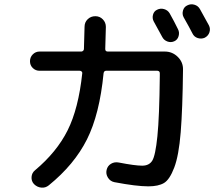

<svg xmlns="http://www.w3.org/2000/svg" viewBox="-20 -856 1040 897"><path d="M713.9 -810.5Q729.5 -818.4 746.6 -813.5Q763.7 -808.6 772.5 -793.9Q793.9 -755.9 811.5 -719.7Q819.3 -705.1 814.5 -687.5Q809.6 -669.9 793.9 -663.1Q778.3 -656.2 762.2 -662.1Q746.1 -668 738.3 -682.6Q704.1 -744.1 698.2 -755.9Q690.4 -770.5 694.8 -787.1Q699.2 -803.7 713.9 -810.5ZM855.5 -831.1Q871.1 -838.9 888.2 -834Q905.3 -829.1 914.1 -813.5Q951.2 -746.1 956.1 -737.3Q963.9 -721.7 958.5 -705.1Q953.1 -688.5 936.5 -679.7Q920.9 -672.9 903.8 -678.2Q886.7 -683.6 878.9 -700.2Q866.2 -725.6 837.9 -775.4Q830.1 -790 835 -807.1Q839.8 -824.2 855.5 -831.1ZM165 -525.4Q146.5 -525.4 133.3 -538.1Q120.1 -550.8 120.1 -569.8Q120.1 -588.9 133.3 -602.1Q146.5 -615.2 165 -615.2H360.4Q364.3 -615.2 368.2 -618.7Q372.1 -622.1 372.1 -627Q375 -722.7 375 -730.5Q375 -752 389.6 -766.1Q404.3 -780.3 425.3 -780.3Q446.3 -780.3 460.4 -765.6Q474.6 -751 474.6 -730.5Q474.6 -726.6 471.7 -627Q471.7 -615.2 483.4 -615.2H750Q785.2 -615.2 810.5 -590.3Q835.9 -565.4 835 -530.3Q833 -346.7 824.2 -237.8Q815.4 -128.9 793.9 -72.8Q772.5 -16.6 746.1 -1Q719.7 14.6 672.9 14.6Q617.2 14.6 514.6 -4.9Q495.1 -8.8 484.4 -25.9Q473.6 -43 478 -62Q482.4 -81.1 498.5 -90.8Q514.6 -100.6 535.2 -96.7Q610.4 -82 644.5 -82Q676.8 -82 691.4 -105.5Q706.1 -128.9 715.3 -219.2Q724.6 -309.6 726.6 -502V-513.7Q726.6 -524.4 715.8 -525.4H475.6Q465.8 -525.4 463.9 -513.7Q445.3 -322.3 386.2 -204.6Q327.1 -86.9 208 9.8Q192.4 22.5 172.9 20.5Q153.3 18.6 138.7 3.9Q126 -9.8 127.4 -29.3Q128.9 -48.8 143.6 -60.5Q245.1 -145.5 295.9 -247.1Q346.7 -348.6 364.3 -513.7Q365.2 -517.6 361.8 -521.5Q358.4 -525.4 352.5 -525.4Z"/></svg>

Font: Rounded-X Mgen+ 2m medium
Style: Regular
Weight: 500
Designer: [Source Han Sans]
Ryoko NISHIZUKA  (kana & ideographs); Paul D. Hunt (Latin, Greek & Cyrillic); Wenlong ZHANG  (bopomofo
Version: Version 1.059.20150602